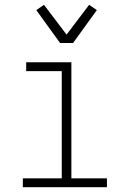

<svg xmlns="http://www.w3.org/2000/svg" viewBox="-20 -779 540 799"><path d="M75 0V-37H237V-483H89V-520H277V-37H425V0ZM230 -600 131 -737 163 -759 257 -635 351 -759 383 -737 284 -600Z"/></svg>

Font: Iosevka SS18 Extralight
Style: Regular
Weight: 200
Monospace: yes
Designer: Belleve Invis
Foundry: Belleve Invis
Version: Version 25.1.1; ttfautohint (v1.8.4)